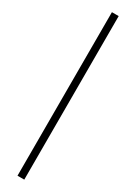

<svg xmlns="http://www.w3.org/2000/svg" viewBox="-268 -798 732 1032"><g transform="rotate(30 98.0 -282.5)"><path d="M77 -790H119V225H77Z"/></g></svg>

Font: Bona Nova SC
Style: Regular
Weight: 400
Designer: Mateusz Machalski
Foundry: Capitalics
Version: Version 4.001; ttfautohint (v1.8.4.7-5d5b)